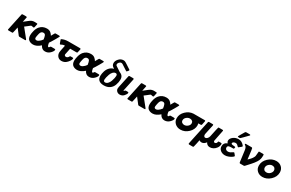

<svg xmlns="http://www.w3.org/2000/svg" viewBox="218 -2463 6681 4414"><g transform="rotate(30 3558.5 -255.5)"><path d="M64 -20 154.8 -445.8Q154.8 -446.8 155.8 -450.2Q157.7 -458 159.4 -461.4Q161.1 -464.8 166 -468Q170.9 -471.2 181.2 -471.2H268.1Q293 -471.2 293 -456.1Q293 -455.1 266.1 -325.2Q289.1 -343.3 320.1 -367.7Q351.1 -392.1 362.5 -401.6Q374 -411.1 394 -425Q414.1 -439 423.1 -442.4Q432.1 -445.8 448 -451.4Q463.9 -457 478 -458Q492.2 -459 512.2 -459Q558.1 -459 569.6 -456.5Q581.1 -454.1 581.1 -441.9Q581.1 -439.9 577.6 -424.6Q574.2 -409.2 569.1 -386.5Q564 -363.8 562 -352.1Q557.1 -335 542 -335Q535.2 -335 517.1 -340.1Q499 -345.2 490.2 -345.2Q486.3 -345.2 483.2 -344.7Q480 -344.2 477.1 -343Q474.1 -341.8 468.5 -337.9Q462.9 -334 457.5 -330.1Q452.1 -326.2 441.7 -317.6Q431.2 -309.1 419.7 -300Q408.2 -291 388.7 -276.1Q369.1 -261.2 348.1 -245.1V-244.1L529.8 -19Q539.6 -4.9 540 1Q540 12.2 517.1 12.2H370.1Q356.9 11.2 349.1 2.9Q340.3 -6.8 229 -151.9Q222.2 -121.1 212.9 -75.2Q198.7 -10.3 194.8 1Q190.9 12.2 179.2 12.2Q178.2 12.2 176.8 12.2H84Q83 12.2 79.6 11.7Q76.2 11.2 74.7 11.2Q73.2 11.2 70.6 10.5Q67.9 9.8 66.4 8.8Q64.9 7.8 63.5 6.3Q62 4.9 61.5 2.4Q61 0 61 -2.9Q61 -5.9 61.5 -8.5Q62 -11.2 63 -14.6Q64 -18.1 64 -20Z M566.9 -146Q566.9 -194.8 585.9 -266.8Q605 -338.9 645 -387.2Q715.8 -469.2 827.1 -469.2Q861.3 -469.2 887.7 -460.2Q914.1 -451.2 933.6 -433.6Q953.1 -416 963.1 -403.1Q973.1 -390.1 985.8 -370.1Q995.6 -388.2 1010.7 -415Q1032.7 -456.1 1038.8 -462.6Q1044.9 -469.2 1058.1 -469.2H1146Q1170.9 -469.2 1170.9 -455.1Q1170.9 -447.3 1112.3 -346.2Q1053.7 -245.1 1026.9 -210Q1036.6 -154.8 1045.2 -136Q1053.7 -117.2 1067.9 -113.8Q1084 -116.7 1093 -135.3Q1102.1 -153.8 1120.1 -153.8H1206.1Q1232.9 -153.8 1232.9 -137.2Q1232.9 -99.1 1177.5 -43.9Q1122.1 11.2 1044.9 11.2Q960 11.2 918.9 -77.1Q821.8 10.7 731 11.2Q700.2 11.2 673.1 4.2Q646 -2.9 620.8 -19.5Q595.7 -36.1 581.3 -68.6Q566.9 -101.1 566.9 -146ZM703.1 -157.2Q703.1 -113.3 752 -112.8Q775.9 -112.8 804 -131.8Q832 -150.9 845.9 -166Q859.9 -181.2 883.8 -210.9Q876 -276.9 860.4 -311Q844.7 -345.2 807.1 -345.2Q793.9 -345.2 783.4 -343Q772.9 -340.8 764.9 -334.5Q756.8 -328.1 750.5 -323.5Q744.1 -318.8 738.5 -306.9Q732.9 -294.9 730 -289.6Q727.1 -284.2 722.9 -267.1Q718.8 -250 717.3 -244.4Q715.8 -238.8 711.9 -218.5Q708 -198.2 707 -192.9Q703.1 -161.1 703.1 -157.2Z M1222.7 -407.2V-412.1L1225.6 -417L1230.5 -420.9Q1302.2 -458 1399.9 -458H1701.7Q1728.5 -458 1729.5 -444.8L1728.5 -434.1Q1724.6 -417 1719.7 -391.1Q1711.9 -349.1 1707.3 -341.6Q1702.6 -334 1683.6 -334H1518.6Q1482.4 -166 1482.9 -162.1Q1482.9 -144 1495.8 -133.1Q1508.8 -122.1 1525.9 -122.1Q1548.8 -122.1 1566.2 -135Q1583.5 -147.9 1591.8 -166Q1596.7 -178.2 1603.5 -184.1Q1609.4 -186 1627.9 -186H1671.9Q1689.9 -186 1689.9 -171.9Q1689.9 -127 1629.4 -57.9Q1568.8 11.2 1482.9 11.2Q1420.9 11.2 1382.3 -30.3Q1343.8 -71.8 1343.8 -136.2Q1343.8 -163.1 1380.9 -334Q1347.7 -334 1324.2 -325.9Q1300.8 -317.9 1288.8 -309.8Q1276.9 -301.8 1269.5 -301.8Q1261.7 -301.8 1252 -325.2Q1251 -327.1 1250.5 -328.1Q1223.6 -397.5 1222.7 -407.2Z M1735.8 -146Q1735.8 -194.8 1754.9 -266.8Q1773.9 -338.9 1814 -387.2Q1884.8 -469.2 1996.1 -469.2Q2030.3 -469.2 2056.6 -460.2Q2083 -451.2 2102.5 -433.6Q2122.1 -416 2132.1 -403.1Q2142.1 -390.1 2154.8 -370.1Q2164.6 -388.2 2179.7 -415Q2201.7 -456.1 2207.8 -462.6Q2213.9 -469.2 2227.1 -469.2H2314.9Q2339.8 -469.2 2339.8 -455.1Q2339.8 -447.3 2281.2 -346.2Q2222.7 -245.1 2195.8 -210Q2205.6 -154.8 2214.1 -136Q2222.7 -117.2 2236.8 -113.8Q2252.9 -116.7 2262 -135.3Q2271 -153.8 2289.1 -153.8H2375Q2401.9 -153.8 2401.9 -137.2Q2401.9 -99.1 2346.4 -43.9Q2291 11.2 2213.9 11.2Q2128.9 11.2 2087.9 -77.1Q1990.7 10.7 1899.9 11.2Q1869.1 11.2 1842 4.2Q1814.9 -2.9 1789.8 -19.5Q1764.6 -36.1 1750.2 -68.6Q1735.8 -101.1 1735.8 -146ZM1872.1 -157.2Q1872.1 -113.3 1920.9 -112.8Q1944.8 -112.8 1972.9 -131.8Q2001 -150.9 2014.9 -166Q2028.8 -181.2 2052.7 -210.9Q2044.9 -276.9 2029.3 -311Q2013.7 -345.2 1976.1 -345.2Q1962.9 -345.2 1952.4 -343Q1941.9 -340.8 1933.8 -334.5Q1925.8 -328.1 1919.4 -323.5Q1913.1 -318.8 1907.5 -306.9Q1901.9 -294.9 1898.9 -289.6Q1896 -284.2 1891.8 -267.1Q1887.7 -250 1886.2 -244.4Q1884.8 -238.8 1880.9 -218.5Q1877 -198.2 1876 -192.9Q1872.1 -161.1 1872.1 -157.2Z M2430.7 -144Q2430.7 -200.2 2451.7 -267.1Q2472.7 -334 2516.6 -377.9Q2559.6 -422.9 2624.5 -438Q2622.6 -439.9 2610.1 -447.5Q2597.7 -455.1 2592 -459.5Q2586.4 -463.9 2575.9 -473.9Q2565.4 -483.9 2560.1 -493.4Q2554.7 -502.9 2550.3 -517.6Q2545.9 -532.2 2545.9 -547.9Q2545.9 -609.9 2597.7 -663.8Q2649.4 -717.8 2714.8 -717.8Q2723.6 -717.8 2731.7 -716.8Q2739.7 -715.8 2746.1 -714.4Q2752.4 -712.9 2763.4 -707.5Q2774.4 -702.1 2782.5 -697.5Q2790.5 -692.9 2808.6 -681.4Q2826.7 -669.9 2840.1 -660.9Q2853.5 -651.9 2882.6 -632.8Q2911.6 -613.8 2934.6 -599.1Q2944.3 -592.3 2944.8 -585Q2944.8 -577.1 2927.7 -555.7Q2910.6 -534.2 2902.8 -529.8H2897.5Q2895.5 -530.8 2894.5 -530.8Q2893.6 -530.8 2891.6 -532Q2889.6 -533.2 2887.7 -534.2Q2885.7 -535.2 2882.1 -537.1Q2878.4 -539.1 2872.6 -543Q2866.7 -546.9 2859.6 -551.5Q2852.5 -556.2 2841.1 -563.5Q2829.6 -570.8 2816.7 -579.3Q2803.7 -587.9 2784.2 -600.3Q2764.6 -612.8 2743.7 -627Q2721.7 -641.1 2704.6 -641.1Q2673.8 -641.1 2648.2 -613.5Q2622.6 -585.9 2624.5 -557.1Q2627.4 -538.1 2637.7 -528.8Q2649.9 -517.6 2772.5 -439Q2773.4 -439 2783 -434.6Q2792.5 -430.2 2796.1 -428.5Q2799.8 -426.8 2809.3 -421.4Q2818.8 -416 2823.2 -412.1Q2827.6 -408.2 2836.2 -401.1Q2844.7 -394 2849.1 -387Q2853.5 -379.9 2859.6 -369.4Q2865.7 -358.9 2868.7 -347.4Q2871.6 -335.9 2873.5 -321.5Q2875.5 -307.1 2875.5 -291Q2875.5 -228 2848.6 -151.6Q2821.8 -75.2 2760.7 -32.2Q2700.7 10.7 2607.4 11.2Q2430.7 10.7 2430.7 -144ZM2555.7 -113.8Q2555.7 -63 2597.7 -63Q2637.7 -63 2669.2 -95.9Q2700.7 -128.9 2717.3 -175.5Q2733.9 -222.2 2741.7 -260.5Q2749.5 -298.8 2749.5 -320.8Q2749.5 -371.6 2708.5 -372.1Q2668.5 -372.1 2637 -338.6Q2605.5 -305.2 2589.1 -258.5Q2572.8 -211.9 2564.2 -173.3Q2555.7 -134.8 2555.7 -113.8Z M2921.4 -90.8Q2921.4 -106 2927.2 -133.8L2995.1 -451.2Q2997.1 -459 2998.5 -461.9Q3000 -464.8 3005.6 -468Q3011.2 -471.2 3020 -471.2H3110.4Q3132.3 -471.2 3132.3 -456.1Q3132.3 -453.1 3130.4 -445.1Q3128.4 -437 3128.4 -434.1L3060.1 -111.8H3068.4Q3076.2 -112.8 3080.1 -116Q3084 -119.1 3086.2 -123Q3088.4 -127 3090.3 -129.9Q3092.3 -132.8 3099.4 -135.5Q3106.4 -138.2 3118.2 -138.2H3161.1Q3183.1 -138.2 3183.1 -122.1Q3183.1 -87.9 3138.7 -38.3Q3094.2 11.2 3029.3 11.2Q2984.4 11.2 2952.9 -17.3Q2921.4 -45.9 2921.4 -90.8Z M3234.9 -20 3325.7 -445.8Q3325.7 -446.8 3326.7 -450.2Q3328.6 -458 3330.3 -461.4Q3332 -464.8 3336.9 -468Q3341.8 -471.2 3352.1 -471.2H3439Q3463.9 -471.2 3463.9 -456.1Q3463.9 -455.1 3437 -325.2Q3460 -343.3 3491 -367.7Q3522 -392.1 3533.4 -401.6Q3544.9 -411.1 3564.9 -425Q3585 -439 3594 -442.4Q3603 -445.8 3618.9 -451.4Q3634.8 -457 3648.9 -458Q3663.1 -459 3683.1 -459Q3729 -459 3740.5 -456.5Q3752 -454.1 3752 -441.9Q3752 -439.9 3748.5 -424.6Q3745.1 -409.2 3740 -386.5Q3734.9 -363.8 3732.9 -352.1Q3728 -335 3712.9 -335Q3706.1 -335 3688 -340.1Q3669.9 -345.2 3661.1 -345.2Q3657.2 -345.2 3654.1 -344.7Q3650.9 -344.2 3647.9 -343Q3645 -341.8 3639.4 -337.9Q3633.8 -334 3628.4 -330.1Q3623 -326.2 3612.5 -317.6Q3602.1 -309.1 3590.6 -300Q3579.1 -291 3559.6 -276.1Q3540 -261.2 3519 -245.1V-244.1L3700.7 -19Q3710.4 -4.9 3710.9 1Q3710.9 12.2 3688 12.2H3541Q3527.8 11.2 3520 2.9Q3511.2 -6.8 3399.9 -151.9Q3393.1 -121.1 3383.8 -75.2Q3369.6 -10.3 3365.7 1Q3361.8 12.2 3350.1 12.2Q3349.1 12.2 3347.7 12.2H3254.9Q3253.9 12.2 3250.5 11.7Q3247.1 11.2 3245.6 11.2Q3244.1 11.2 3241.5 10.5Q3238.8 9.8 3237.3 8.8Q3235.8 7.8 3234.4 6.3Q3232.9 4.9 3232.4 2.4Q3231.9 0 3231.9 -2.9Q3231.9 -5.9 3232.4 -8.5Q3232.9 -11.2 3233.9 -14.6Q3234.9 -18.1 3234.9 -20Z M3737.8 -146Q3737.8 -194.8 3756.8 -266.8Q3775.9 -338.9 3815.9 -387.2Q3886.7 -469.2 3998 -469.2Q4032.2 -469.2 4058.6 -460.2Q4085 -451.2 4104.5 -433.6Q4124 -416 4134 -403.1Q4144 -390.1 4156.7 -370.1Q4166.5 -388.2 4181.6 -415Q4203.6 -456.1 4209.7 -462.6Q4215.8 -469.2 4229 -469.2H4316.9Q4341.8 -469.2 4341.8 -455.1Q4341.8 -447.3 4283.2 -346.2Q4224.6 -245.1 4197.8 -210Q4207.5 -154.8 4216.1 -136Q4224.6 -117.2 4238.8 -113.8Q4254.9 -116.7 4263.9 -135.3Q4272.9 -153.8 4291 -153.8H4377Q4403.8 -153.8 4403.8 -137.2Q4403.8 -99.1 4348.4 -43.9Q4293 11.2 4215.8 11.2Q4130.9 11.2 4089.8 -77.1Q3992.7 10.7 3901.9 11.2Q3871.1 11.2 3844 4.2Q3816.9 -2.9 3791.7 -19.5Q3766.6 -36.1 3752.2 -68.6Q3737.8 -101.1 3737.8 -146ZM3874 -157.2Q3874 -113.3 3922.9 -112.8Q3946.8 -112.8 3974.9 -131.8Q4002.9 -150.9 4016.8 -166Q4030.8 -181.2 4054.7 -210.9Q4046.9 -276.9 4031.2 -311Q4015.6 -345.2 3978 -345.2Q3964.8 -345.2 3954.3 -343Q3943.8 -340.8 3935.8 -334.5Q3927.7 -328.1 3921.4 -323.5Q3915 -318.8 3909.4 -306.9Q3903.8 -294.9 3900.9 -289.6Q3897.9 -284.2 3893.8 -267.1Q3889.6 -250 3888.2 -244.4Q3886.7 -238.8 3882.8 -218.5Q3878.9 -198.2 3877.9 -192.9Q3874 -161.1 3874 -157.2Z M4437.5 -179.2Q4437.5 -285.2 4524.2 -368.7Q4610.8 -452.1 4720.7 -458H5017.6Q5037.6 -458 5037.6 -441.9Q5037.6 -435.1 5016.6 -338.9Q5011.7 -320.8 4992.7 -320.8H4928.7Q4935.5 -293 4935.5 -268.1Q4935.5 -161.1 4846.2 -75Q4756.8 11.2 4639.6 11.2Q4553.7 11.2 4495.6 -42Q4437.5 -95.2 4437.5 -179.2ZM4577.6 -202.1Q4577.6 -166 4603 -146Q4628.4 -126 4663.6 -126Q4713.4 -126 4754.9 -161.4Q4796.4 -196.8 4796.4 -245.1Q4796.4 -279.3 4771.5 -300Q4746.6 -320.8 4709.5 -320.8Q4659.7 -320.8 4618.7 -285.4Q4577.6 -250 4577.6 -202.1Z M4969.7 191.9Q4969.7 184.1 4976.6 151.9L5104.5 -449.2Q5106.4 -457 5108.4 -460.9Q5110.4 -464.8 5115.5 -468Q5120.6 -471.2 5130.4 -471.2H5221.7Q5229.5 -471.2 5237.8 -466.8L5241.7 -461.9Q5243.7 -455.1 5241.7 -444.8L5188.5 -196.8Q5185.5 -181.6 5185.5 -171.9Q5185.5 -147 5197 -129.9Q5208.5 -112.8 5230.5 -112.8Q5256.3 -112.8 5281 -137.5Q5305.7 -162.1 5314.5 -200.2Q5334.5 -290 5354.5 -388.2Q5370.6 -461.4 5373.5 -464.8Q5378.4 -470.7 5392.6 -471.2H5483.4Q5504.4 -471.2 5504.4 -457Q5504.4 -443.8 5475.1 -310.3Q5445.8 -176.8 5445.8 -162.1Q5445.8 -122.1 5475.6 -122.1Q5479.5 -122.1 5487.8 -124Q5507.8 -128.9 5517.1 -140.9Q5526.4 -152.8 5530.5 -169.4Q5534.7 -186 5534.7 -187L5538.6 -190.9Q5545.4 -193.8 5564.5 -193.8H5603.5Q5625.5 -193.8 5627.4 -176.8Q5626.5 -113.8 5592.5 -66.4Q5558.6 -19 5515.1 2.4Q5471.7 23.9 5429.7 23.9Q5354.5 23.9 5321.8 -44.9Q5272.9 22.9 5206.5 22.9Q5173.3 22.9 5146.5 2Q5137.7 44.9 5125.5 106Q5109.4 181.2 5104.5 194.1Q5099.6 207 5083.5 207H4991.7Q4969.7 207 4969.7 191.9Z M5651.4 -134.8Q5651.4 -226.6 5742.2 -258.8Q5716.3 -287.6 5716.3 -315.9Q5716.3 -377 5776.9 -423.1Q5837.4 -469.2 5917.5 -469.2Q6001.5 -469.2 6065.4 -392.1Q6075.2 -379.9 6075.2 -373Q6075.2 -371.1 6074.7 -369.1Q6074.2 -367.2 6072.3 -364.5Q6070.3 -361.8 6068.4 -359.4Q6066.4 -356.9 6062.5 -353.5Q6058.6 -350.1 6054.9 -347.2Q6051.3 -344.2 6045.4 -339.6Q6039.6 -335 6034.4 -331.1Q6029.3 -327.1 6021.2 -320.6Q6013.2 -314 6007.3 -309.1Q6000.5 -303.2 5993.7 -301.8Q5984.9 -302.7 5972.7 -317.9Q5960.4 -333 5941.9 -346.4Q5923.3 -359.9 5899.4 -359.9Q5872.6 -359.9 5848.9 -347.4Q5825.2 -335 5822.3 -312Q5824.2 -289.1 5852.8 -284.4Q5881.3 -279.8 5909.4 -278.8Q5937.5 -277.8 5937.5 -264.2Q5937.5 -262.2 5937 -259Q5936.5 -255.9 5935.5 -252.4Q5934.6 -249 5934.6 -247.1Q5933.6 -244.1 5932.6 -240Q5931.6 -235.8 5931.2 -233.9Q5930.7 -231.9 5929.4 -229.5Q5928.2 -227.1 5926.8 -226.1Q5925.3 -225.1 5923.3 -223.6Q5921.4 -222.2 5918 -221.7Q5914.6 -221.2 5910.6 -221.2H5880.4Q5851.6 -221.2 5839.1 -220.2Q5826.7 -219.2 5804.9 -214.6Q5783.2 -210 5773.9 -197Q5764.6 -184.1 5764.6 -163.1Q5764.6 -134.3 5786.1 -116.2Q5807.6 -98.1 5840.3 -98.1Q5870.1 -98.1 5899.2 -112.5Q5928.2 -127 5947.3 -141.4Q5966.3 -155.8 5972.4 -155.8Q5978.5 -155.8 5994.6 -137.2Q5999.5 -131.3 6007.1 -121.6Q6014.6 -111.8 6017.6 -108.4Q6020.5 -105 6024.4 -99.6Q6028.3 -94.2 6029.3 -91.1Q6030.3 -87.9 6030.3 -85Q6030.3 -76.2 6000.7 -53.5Q5971.2 -30.8 5920.4 -9.8Q5869.6 11.2 5823.2 11.2Q5750 11.2 5700.7 -29.3Q5651.4 -69.8 5651.4 -134.8ZM5866.2 -519Q5866.2 -524.9 5898.4 -577.1Q5930.7 -631.3 5957.5 -676.8Q5967.3 -693.8 5985.4 -693.8H6075.2Q6097.2 -693.8 6097.7 -681.2Q6097.7 -679.2 6096.9 -677.5Q6096.2 -675.8 6094.7 -673.3Q6093.3 -670.9 6091.8 -669.4Q6090.3 -668 6087.4 -664.6Q6084.5 -661.1 6081.1 -658Q6077.6 -654.8 6072 -648.9Q6066.4 -643.1 6061.5 -638.2Q6030.8 -606 5989.3 -564Q5946.3 -520 5936.8 -512.5Q5927.2 -504.9 5915.5 -504.9H5887.2Q5866.2 -504.9 5866.2 -519Z M6093.3 -444.8Q6093.3 -458 6118.2 -458H6263.2Q6280.3 -457 6285.2 -444.8Q6293 -427.7 6312 -257.8Q6316.9 -208 6322.3 -166Q6323.2 -167 6332.8 -176Q6342.3 -185.1 6346.2 -189Q6350.1 -192.9 6360.6 -203.4Q6371.1 -213.9 6377.7 -221.4Q6384.3 -229 6393.8 -240Q6403.3 -251 6409.7 -261Q6416 -271 6423.1 -282.5Q6430.2 -293.9 6435.8 -305.9Q6441.4 -317.9 6444.3 -329.1Q6448.2 -343.3 6450.7 -394.5Q6453.1 -445.8 6456.1 -451.2Q6460 -458 6477.1 -458H6564.5Q6578.6 -458 6583 -455.1Q6587.4 -452.1 6589.4 -442.9V-426.8Q6589.4 -422.9 6588.9 -400.9Q6588.4 -378.9 6586.9 -368.4Q6585.4 -357.9 6581.3 -336.4Q6577.1 -314.9 6566.7 -292.5Q6556.2 -270 6540.3 -243.9Q6524.4 -217.8 6498.3 -185.3Q6472.2 -152.8 6451.2 -129.4Q6430.2 -106 6395.3 -67.9Q6360.4 -29.8 6344.2 -12.2Q6332 0 6319.3 0H6225.1Q6215.3 0 6210.7 -3.4Q6206.1 -6.8 6204.6 -11.5Q6203.1 -16.1 6201.2 -26.9L6163.1 -315.9Q6158.2 -355 6146.2 -380.4Q6134.3 -405.8 6122.8 -413.8Q6111.3 -421.9 6102.3 -429.4Q6093.3 -437 6093.3 -444.8Z M6617.7 -180.2Q6617.7 -293.9 6711.2 -381.6Q6804.7 -469.2 6918.9 -469.2Q7003.9 -469.2 7060.3 -416Q7116.7 -362.8 7116.7 -277.8Q7116.7 -164.1 7023.7 -76.4Q6930.7 11.2 6815.9 11.2Q6731 11.2 6674.3 -42Q6617.7 -95.2 6617.7 -180.2ZM6757.8 -208Q6757.8 -171.9 6781.7 -148.9Q6805.7 -126 6844.7 -126Q6897.9 -126 6937.5 -164.6Q6977.1 -203.1 6977.1 -250Q6977.1 -286.1 6952.4 -309.6Q6927.7 -333 6888.7 -333Q6839.8 -333 6798.8 -295.4Q6757.8 -257.8 6757.8 -208Z"/></g></svg>

Font: CMU Sans Serif
Style: BoldOblique
Weight: 700
Italic angle: -12°
Version: Version 0.7.0